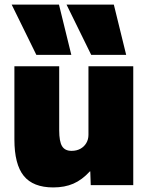

<svg xmlns="http://www.w3.org/2000/svg" viewBox="-20 -810 657 840"><path d="M139 -570 31 -790H238L292 -570ZM379 -570 271 -790H478L532 -570ZM213 10Q125 10 84 -40.5Q43 -91 43 -200V-520H239V-240Q239 -191 251.5 -170.5Q264 -150 293 -150Q315 -150 331.5 -159Q348 -168 357.5 -184Q367 -200 367 -220V-520H563V0H377L375 -60H373Q339 -23 301 -6.5Q263 10 213 10Z"/></svg>

Font: M PLUS 1 Black
Style: Regular
Weight: 900
Designer: Coji Morishita
Foundry: UNDERFOREST DESIGN
Version: Version 1.001